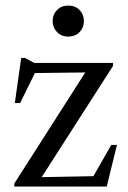

<svg xmlns="http://www.w3.org/2000/svg" viewBox="-20 -686 470 706"><path d="M32.5 0V-11L306 -439L327 -420L76.5 -417L120 -441L54 -307H34.5L58 -473H71.5L106.5 -454.5H395.5V-443.5L121 -15.5L102.5 -34L339 -38.5L310 -14.5L389 -153H410L372.5 0ZM231 -551.5Q205.5 -551.5 189.5 -568.2Q173.5 -585 173.5 -608.5Q173.5 -632.5 189.5 -649Q205.5 -665.5 231 -665.5Q257 -665.5 272.8 -649Q288.5 -632.5 288.5 -608.5Q288.5 -585 272.8 -568.2Q257 -551.5 231 -551.5Z"/></svg>

Font: Newsreader 36pt
Style: Regular
Weight: 400
Designer: Hugues Gentile
Foundry: Production Type
Version: Version 1.003